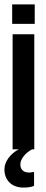

<svg xmlns="http://www.w3.org/2000/svg" viewBox="-24 -675 209 868"><path d="M131 0H33V-520H131ZM133 -655V-567H31V-655ZM-4 90Q-4 65 14 40Q32 15 61 0H121Q97 13 82.5 32Q68 51 68 68Q68 86 78.5 95.5Q89 105 107 105Q118 105 130 102V165Q114 173 82 173Q43 173 19.5 150.5Q-4 128 -4 90Z"/></svg>

Font: Non Bureau
Style: Regular
Weight: 400
Designer: Jona Saucedo
Foundry: Non Foundry
Version: Version 1.000; ttfautohint (v1.8.4)